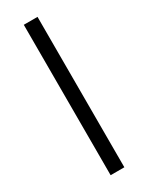

<svg xmlns="http://www.w3.org/2000/svg" viewBox="-179 -698 566 733"><g transform="rotate(-30 104.0 -331.5)"><path d="M73.5 0V-663H134V0Z"/></g></svg>

Font: Anek Odia Light
Style: Regular
Weight: 300
Designer: Yesha Goshar & Mahesh Sahu (Odia), Yesha Goshar (Latin)
Foundry: Ek Type
Version: Version 1.003